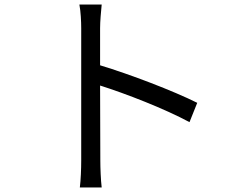

<svg xmlns="http://www.w3.org/2000/svg" viewBox="-20 -794 1040 844"><path d="M847 -342C741 -395 552 -467 420 -507V-670C420 -700 424 -743 427 -774H329C335 -743 337 -698 337 -670V-88C337 -51 335 -2 331 30H427C423 -3 421 -56 421 -88L420 -418C531 -383 704 -316 813 -257Z"/></svg>

Font: Noto Sans Mono CJK JP Regular
Style: Regular
Weight: 400
Designer: Ryoko NISHIZUKA (kana & ideographs); Paul D. Hunt (Latin, Greek & Cyrillic); Wenlong ZHANG (bopomofo); Sandoll Communica
Foundry: Adobe Systems Incorporated
Version: Version 1.004;PS 1.004;hotconv 1.0.82;makeotf.lib2.5.63406